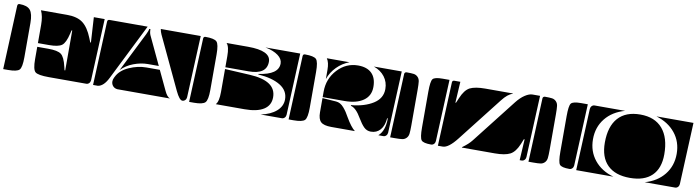

<svg xmlns="http://www.w3.org/2000/svg" viewBox="-27 -939 5001 1378"><g transform="rotate(10 2473.0 -250.0)"><path d="M194 -472V-473H384Q459 -473 500 -441.5Q541 -410 570 -337L582 -307H587L576 -490H655L635 -40Q634 -27 625.5 -18.5Q617 -10 605 -10H333Q253 -10 233 -27.5Q213 -45 213 -120V-210H294Q361 -210 387 -191Q413 -172 429 -103L435 -78H440V-369H435L429 -344Q413 -275 387 -256Q361 -237 294 -237H213V-370Q213 -432 194 -472ZM0 -10 20 -475Q21 -490 35 -490Q91 -490 113 -463.5Q135 -437 135 -370V-120Q135 -46 117.5 -28Q100 -10 35 -10Z M655 -10 675 -475Q676 -490 690 -490H968L764 -81Q732 -16 690 -10ZM1064 -490H1355L1335 -40Q1334 -27 1325.5 -18.5Q1317 -10 1305 -10Q1284 -10 1255 -71L1076 -451Q1067 -470 1064 -490ZM787 -59Q787 -73 794 -87L798 -95Q822 -144 885 -172Q948 -200 1011 -200H1108L1175 -58Q1194 -17 1215 -10H832Q811 -12 799 -26Q787 -40 787 -59ZM824 -148 967 -434Q982 -464 982 -476H991Q991 -449 999 -432L1096 -226H1016Q966 -226 913 -206Q860 -186 824 -148Z M1810 -290V-294Q1954 -314 1954 -395Q1954 -428 1920.5 -453Q1887 -478 1827 -490H2080L2060 -40Q2059 -27 2050.5 -18.5Q2042 -10 2030 -10H1876Q1948 -25 1989 -61Q2030 -97 2030 -147Q2030 -211 1971 -247Q1912 -283 1810 -290ZM1355 -10 1375 -475Q1376 -490 1390 -490Q1454 -490 1472 -472Q1490 -454 1490 -380V-120Q1490 -47 1471.5 -28.5Q1453 -10 1391 -10ZM1547 -27V-28Q1568 -50 1568 -120V-287L1750 -277Q1943 -267 1943 -147Q1943 -88 1895 -57.5Q1847 -27 1756 -27ZM1547 -473H1703Q1869 -473 1869 -393Q1869 -300 1737 -300H1568V-380Q1568 -450 1547 -472Z M2080 -10 2100 -475Q2101 -490 2115 -490Q2180 -490 2197.5 -472Q2215 -454 2215 -380V-120Q2215 -46 2197.5 -28Q2180 -10 2115 -10ZM2274 -490H2439Q2388 -471 2349.5 -432Q2311 -393 2293 -342V-408Q2293 -463 2274 -490ZM2503 -184 2504 -189Q2601 -198 2663.5 -237.5Q2726 -277 2726 -345Q2726 -396 2697 -434Q2668 -472 2617 -490H2820L2800 -40Q2799 -27 2790.5 -18.5Q2782 -10 2770 -10H2734Q2780 -50 2780 -141H2775Q2771 -86 2744.5 -56Q2718 -26 2676 -26Q2646 -26 2625 -47Q2604 -68 2581 -107Q2542 -175 2503 -184ZM2293 -100V-203L2393 -196Q2409 -195 2423.5 -187Q2438 -179 2451.5 -163Q2465 -147 2473.5 -134Q2482 -121 2495 -98Q2532 -34 2563 -10H2391Q2336 -10 2314.5 -30Q2293 -50 2293 -100ZM2293 -210V-250Q2293 -344 2355 -411Q2417 -478 2505 -478Q2570 -478 2604.5 -444Q2639 -410 2639 -345Q2639 -280 2589 -245Q2539 -210 2452 -210Z M3033 -120V-380Q3033 -456 3046.5 -473Q3060 -490 3118 -490H3168L3148 -40Q3147 -27 3138.5 -18.5Q3130 -10 3118 -10Q3061 -10 3047 -27.5Q3033 -45 3033 -120ZM2820 -10 2840 -475Q2840 -481 2844.5 -485.5Q2849 -490 2855 -490Q2891 -490 2908 -487.5Q2925 -485 2937.5 -472.5Q2950 -460 2952.5 -440Q2955 -420 2955 -380V-120Q2955 -80 2952.5 -60Q2950 -40 2937.5 -27.5Q2925 -15 2908 -12.5Q2891 -10 2855 -10Z M3340 -27V-30Q3385 -62 3408 -92L3659 -413Q3688 -450 3718.5 -470Q3749 -490 3773 -490H3828L3808 -40Q3807 -27 3798.5 -18.5Q3790 -10 3778 -10H3764L3773 -163L3768 -164L3753 -127Q3728 -66 3691 -46.5Q3654 -27 3579 -27ZM3168 -10 3188 -475Q3189 -490 3203 -490H3247L3238 -337L3242 -336L3258 -373Q3283 -434 3320 -454Q3358 -473 3432 -473H3632V-470Q3597 -461 3556 -408L3305 -87Q3245 -10 3203 -10Z M4041 -120V-380Q4041 -456 4054.5 -473Q4068 -490 4126 -490H4176L4156 -40Q4155 -27 4146.5 -18.5Q4138 -10 4126 -10Q4069 -10 4055 -27.5Q4041 -45 4041 -120ZM3828 -10 3848 -475Q3848 -481 3852.5 -485.5Q3857 -490 3863 -490Q3899 -490 3916 -487.5Q3933 -485 3945.5 -472.5Q3958 -460 3960.5 -440Q3963 -420 3963 -380V-120Q3963 -80 3960.5 -60Q3958 -40 3945.5 -27.5Q3933 -15 3916 -12.5Q3899 -10 3863 -10Z M4176 -10 4196 -460Q4197 -473 4205.5 -481.5Q4214 -490 4226 -490H4448Q4358 -465 4307 -401.5Q4256 -338 4256 -250Q4256 -162 4307 -98.5Q4358 -35 4447 -10ZM4675 -10Q4764 -35 4815 -98.5Q4866 -162 4866 -250Q4866 -338 4815 -401Q4764 -464 4676 -490H4946L4926 -40Q4925 -27 4916.5 -18.5Q4908 -10 4896 -10ZM4344 -241Q4344 -359 4399.5 -421Q4455 -483 4561 -483Q4667 -483 4723 -417.5Q4779 -352 4779 -231Q4779 -129 4724 -75.5Q4669 -22 4564 -22Q4457 -22 4400.5 -78Q4344 -134 4344 -241Z"/></g></svg>

Font: PrimecolorB
Style: Medium
Weight: 500
Designer: gluk
Foundry: gluk
Version: Version 0.672